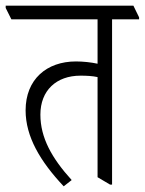

<svg xmlns="http://www.w3.org/2000/svg" viewBox="-48 -643 509 675"><path d="M176 12 204 -10C134 -87 94 -159 94 -240C94 -325 150 -377 235 -377C256 -377 277 -376 295 -372V-20L339 6H346V-575H441V-582L421 -623H-28V-615L-8 -575H295V-419C272 -424 244 -427 219 -427C116 -427 42 -364 42 -255C42 -163 93 -76 176 12Z"/></svg>

Font: Noto Serif Devanagari ExtraCondensed Light
Style: Regular
Weight: 300
Width: 2
Designer: Universal Thirst, Indian Type Foundry and the Monotype Design Team
Foundry: Monotype Imaging Inc.
Version: Version 2.004